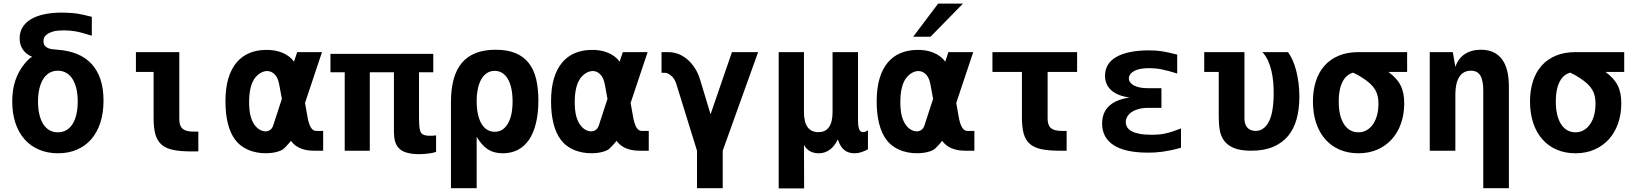

<svg xmlns="http://www.w3.org/2000/svg" viewBox="-20 -836 9071 1065"><path d="M301.8 14.2Q243.7 14.2 196.5 -5.9Q149.4 -25.9 116.5 -63Q83.5 -100.1 65.7 -153.3Q47.9 -206.5 47.9 -273.4Q47.9 -338.9 65.2 -389.9Q82.5 -440.9 116.2 -482.4Q129.9 -499 141.8 -509.5Q153.8 -520 159.7 -520Q123.5 -535.6 106.2 -562Q88.9 -588.4 88.9 -623.5Q88.9 -657.2 104.5 -683.6Q120.1 -710 149.9 -728.3Q179.7 -746.6 223.4 -756.3Q267.1 -766.1 323.2 -766.1Q345.2 -766.1 367.4 -764.6Q389.6 -763.2 410.2 -760.3Q411.1 -759.8 412.6 -759.8Q414.1 -759.8 415 -759.3Q422.9 -758.3 441.2 -754.2Q459.5 -750 489.3 -742.7V-637.7Q488.3 -638.2 486.8 -638.7Q485.4 -639.2 477.1 -641.6Q453.1 -648.9 434.3 -654.1Q415.5 -659.2 398.9 -662.1Q382.3 -665 366.7 -666.3Q351.1 -667.5 334 -667.5Q318.4 -667.5 305.9 -666.5Q293.5 -665.5 283.4 -663.6Q273.4 -661.6 265.1 -658.4Q256.8 -655.3 249 -650.9L238.3 -643.6Q230 -637.2 225.6 -628.9Q221.2 -620.6 221.2 -608.4Q221.2 -592.3 228 -583.3Q234.9 -574.2 246.1 -569.3Q257.3 -564.5 271.5 -562.7Q285.6 -561 300.8 -560.1Q360.4 -555.7 407.5 -536.4Q454.6 -517.1 487.1 -482.4Q519.5 -447.8 536.9 -396.7Q554.2 -345.7 554.2 -278.3Q554.2 -209.5 536.4 -155Q518.6 -100.6 485.6 -63Q452.6 -25.4 406 -5.6Q359.4 14.2 301.8 14.2ZM300.8 -102.1Q326.7 -102.1 347.2 -113.5Q367.7 -125 381.8 -147Q396 -168.9 403.6 -200.7Q411.1 -232.4 411.1 -272.9Q411.1 -313 403.6 -344.7Q396 -376.5 381.8 -398.4Q367.7 -420.4 347.2 -432.1Q326.7 -443.8 300.8 -443.8Q274.9 -443.8 254.6 -432.1Q234.4 -420.4 220.2 -398.4Q206.1 -376.5 198.5 -344.7Q190.9 -313 190.9 -272.9Q190.9 -232.4 198.5 -200.7Q206.1 -168.9 220.2 -147Q234.4 -125 254.6 -113.5Q274.9 -102.1 300.8 -102.1Z M1042 3.9Q980.5 3.9 939.9 -4.6Q899.4 -13.2 875.5 -34.4Q851.6 -55.7 841.8 -91.3Q832 -127 832 -181.2V-437H733.9V-546.9H974.6V-174.3Q974.6 -138.2 992.7 -122.1Q1010.7 -106 1051.8 -106H1080.1V3.9H1042Z M1722.7 0Q1645 0 1605.5 -41Q1602.5 -43.9 1598.9 -48.3Q1595.2 -52.7 1594.2 -55.2Q1588.4 -47.9 1582 -40.5Q1575.7 -33.2 1569.6 -26.9Q1563.5 -20.5 1558.3 -15.4Q1553.2 -10.3 1549.8 -7.8Q1540.5 -1 1522.7 4.6Q1504.9 10.3 1481.7 12.7Q1458.5 15.1 1431.9 13.2Q1405.3 11.2 1378.9 3.2Q1352.5 -4.9 1328.1 -20.3Q1303.7 -35.6 1285.2 -60.1Q1257.8 -95.7 1244.1 -150.4Q1230.5 -205.1 1230.5 -272.9Q1230.5 -347.7 1246.6 -400.9Q1262.7 -454.1 1291.7 -488.8Q1320.8 -523.4 1360.6 -540.5Q1400.4 -557.6 1448.2 -559.1Q1503.9 -561 1545.7 -543.7Q1587.4 -526.4 1610.8 -494.1L1628.4 -546.9H1766.1L1671.9 -265.1L1685.1 -190.4Q1698.7 -109.9 1732.4 -109.9H1772.5V0ZM1543.5 -287.6 1528.8 -367.2Q1522 -404.3 1504.9 -422.1Q1487.8 -439.9 1467 -441.7Q1446.3 -443.4 1425.5 -431.4Q1404.8 -419.4 1390.1 -397.5Q1361.8 -354 1361.8 -269.5Q1361.8 -225.1 1369.1 -195.6Q1376.5 -166 1390.1 -146Q1403.3 -127 1419.4 -117.4Q1435.5 -107.9 1450.7 -107.4Q1465.8 -106.9 1477.8 -115Q1489.7 -123 1495.1 -139.2Z M2303.2 19Q2282.2 19 2266.1 16.8Q2250 14.6 2235.8 10.7Q2219.7 5.9 2210 -0.2Q2200.2 -6.3 2193.4 -13.2Q2186.5 -20 2181.2 -28.8Q2175.8 -37.6 2171.9 -49.8Q2165 -71.8 2165 -113.8V-435.1H2031.2V0H1892.1V-435.1H1813V-537.1H2383.3V-435.1H2304.2V-176.8Q2304.2 -158.7 2305.2 -145.8Q2306.2 -132.8 2307.6 -123.5Q2309.1 -114.3 2311.3 -108.2Q2313.5 -102.1 2316.4 -98.6Q2328.1 -83 2362.3 -83Q2368.7 -83 2373.8 -83Q2378.9 -83 2382.8 -83.5L2398.9 -85V6.8Q2378.9 13.2 2353.5 16.1Q2341.3 17.6 2328.4 18.3Q2315.4 19 2303.2 19Z M2481.4 -269.5Q2481.4 -416.5 2542.7 -488.3Q2604 -560.1 2729 -560.1Q2794.9 -560.1 2840.1 -541Q2885.3 -522 2913.3 -485.8Q2941.4 -449.7 2953.9 -397.5Q2966.3 -345.2 2966.3 -279.3Q2966.3 -207.5 2952.9 -152.6Q2939.5 -97.7 2914.1 -60.5Q2888.7 -23.4 2852.1 -4.6Q2815.4 14.2 2769 14.2Q2743.7 14.2 2722.9 8.5Q2702.1 2.9 2684.8 -8.5Q2667.5 -20 2652.6 -37.1Q2637.7 -54.2 2624 -77.1V208H2481.4ZM2724.1 -105Q2770.5 -105 2796.9 -149.9Q2810.1 -172.4 2816.7 -203.4Q2823.2 -234.4 2823.2 -273.4Q2823.2 -313.5 2816.4 -345Q2809.6 -376.5 2796.9 -398.2Q2784.2 -419.9 2765.9 -431.4Q2747.6 -442.9 2724.1 -442.9Q2700.7 -442.9 2682.1 -431.4Q2663.6 -419.9 2650.6 -397.9Q2637.7 -376 2630.9 -344.7Q2624 -313.5 2624 -273.9Q2624 -234.4 2630.9 -203.1Q2637.7 -171.9 2650.6 -149.9Q2663.6 -127.9 2682.1 -116.5Q2700.7 -105 2724.1 -105Z M3528.8 0Q3451.2 0 3411.6 -41Q3408.7 -43.9 3405 -48.3Q3401.4 -52.7 3400.4 -55.2Q3394.5 -47.9 3388.2 -40.5Q3381.8 -33.2 3375.7 -26.9Q3369.6 -20.5 3364.5 -15.4Q3359.4 -10.3 3356 -7.8Q3346.7 -1 3328.9 4.6Q3311 10.3 3287.8 12.7Q3264.6 15.1 3238 13.2Q3211.4 11.2 3185.1 3.2Q3158.7 -4.9 3134.3 -20.3Q3109.9 -35.6 3091.3 -60.1Q3064 -95.7 3050.3 -150.4Q3036.6 -205.1 3036.6 -272.9Q3036.6 -347.7 3052.7 -400.9Q3068.8 -454.1 3097.9 -488.8Q3127 -523.4 3166.7 -540.5Q3206.5 -557.6 3254.4 -559.1Q3310.1 -561 3351.8 -543.7Q3393.6 -526.4 3417 -494.1L3434.6 -546.9H3572.3L3478 -265.1L3491.2 -190.4Q3504.9 -109.9 3538.6 -109.9H3578.6V0ZM3349.6 -287.6 3335 -367.2Q3328.1 -404.3 3311 -422.1Q3293.9 -439.9 3273.2 -441.7Q3252.4 -443.4 3231.7 -431.4Q3210.9 -419.4 3196.3 -397.5Q3168 -354 3168 -269.5Q3168 -225.1 3175.3 -195.6Q3182.6 -166 3196.3 -146Q3209.5 -127 3225.6 -117.4Q3241.7 -107.9 3256.8 -107.4Q3272 -106.9 3283.9 -115Q3295.9 -123 3301.3 -139.2Z M3846.2 0 3732.4 -367.2Q3727.1 -384.8 3719.5 -397Q3711.9 -409.2 3700.7 -418Q3693.4 -423.8 3685.1 -428Q3676.8 -432.1 3669.9 -432.1H3649.4V-546.9H3688.5Q3715.3 -546.9 3741.9 -536.9Q3768.6 -526.9 3791.7 -507.3Q3814.9 -487.8 3833.5 -459.5Q3852.1 -431.2 3863.3 -394.5L3921.4 -202.1L4040 -546.9H4185.1L3988.8 0V208H3846.2Z M4299.3 -546.9H4439.5V-214.8Q4439.5 -103 4519.5 -103Q4598.1 -103 4598.1 -214.8V-546.9H4739.3V-168Q4739.3 -134.3 4746.1 -118.2Q4752.4 -103 4767.6 -103Q4780.3 -103 4794.4 -113.8V-7.8Q4773.4 3.4 4755.4 8.8Q4737.3 14.2 4720.2 14.2Q4685.1 14.2 4662.8 -3.9Q4640.6 -22 4627.4 -63Q4609.4 -24.9 4582.5 -5.4Q4555.7 14.2 4521.5 14.2Q4464.8 14.2 4439.5 -32.2L4440.4 209H4299.3Z M5183.6 -815.9H5321.3L5141.6 -632.3H5045.4ZM5335 0Q5257.3 0 5217.8 -41Q5214.8 -43.9 5211.2 -48.3Q5207.5 -52.7 5206.5 -55.2Q5200.7 -47.9 5194.3 -40.5Q5188 -33.2 5181.9 -26.9Q5175.8 -20.5 5170.7 -15.4Q5165.5 -10.3 5162.1 -7.8Q5152.8 -1 5135 4.6Q5117.2 10.3 5094 12.7Q5070.8 15.1 5044.2 13.2Q5017.6 11.2 4991.2 3.2Q4964.8 -4.9 4940.4 -20.3Q4916 -35.6 4897.5 -60.1Q4870.1 -95.7 4856.4 -150.4Q4842.8 -205.1 4842.8 -272.9Q4842.8 -347.7 4858.9 -400.9Q4875 -454.1 4904.1 -488.8Q4933.1 -523.4 4972.9 -540.5Q5012.7 -557.6 5060.5 -559.1Q5116.2 -561 5158 -543.7Q5199.7 -526.4 5223.1 -494.1L5240.7 -546.9H5378.4L5284.2 -265.1L5297.4 -190.4Q5311 -109.9 5344.7 -109.9H5384.8V0ZM5155.8 -287.6 5141.1 -367.2Q5134.3 -404.3 5117.2 -422.1Q5100.1 -439.9 5079.3 -441.7Q5058.6 -443.4 5037.8 -431.4Q5017.1 -419.4 5002.4 -397.5Q4974.1 -354 4974.1 -269.5Q4974.1 -225.1 4981.4 -195.6Q4988.8 -166 5002.4 -146Q5015.6 -127 5031.7 -117.4Q5047.9 -107.9 5063 -107.4Q5078.1 -106.9 5090.1 -115Q5102.1 -123 5107.4 -139.2Z M5858.4 0Q5796.9 0 5756.3 -8.5Q5715.8 -17.1 5691.9 -38.3Q5668 -59.6 5658.2 -95.2Q5648.4 -130.9 5648.4 -185.1V-437H5484.9V-546.9H5954.6V-437H5791V-178.2Q5791 -141.6 5809.1 -125.7Q5827.1 -109.9 5868.2 -109.9H5896.5V0H5858.4Z M6348.6 10.7Q6221.2 10.7 6157.2 -30.8Q6093.3 -72.3 6093.3 -150.9Q6093.3 -211.4 6131.6 -247.8Q6169.9 -284.2 6245.6 -294.9Q6177.7 -304.7 6143.6 -335.7Q6109.4 -366.7 6109.4 -416.5Q6109.4 -448.7 6124.5 -474.9Q6139.6 -501 6170.2 -519Q6200.7 -537.1 6246.6 -546.9Q6292.5 -556.6 6354 -556.6Q6374.5 -556.6 6391.4 -555.4Q6408.2 -554.2 6425.8 -551.5Q6443.4 -548.8 6463.4 -544.2Q6483.4 -539.6 6509.8 -533.2V-428.2Q6483.9 -436.5 6462.4 -442.1Q6440.9 -447.8 6422.4 -451.4Q6403.8 -455.1 6387.2 -456.5Q6370.6 -458 6355 -458Q6298.8 -458 6270.3 -441.7Q6241.7 -425.3 6241.7 -401.4Q6241.7 -377.4 6269.5 -362.1Q6297.4 -346.7 6348.6 -346.7H6422.4V-237.8H6348.6Q6318.8 -237.8 6295.9 -231.4Q6272.9 -225.1 6257.1 -214.4Q6241.2 -203.6 6232.9 -189.2Q6224.6 -174.8 6224.6 -158.7Q6224.6 -144 6231.9 -131.1Q6239.3 -118.2 6256.3 -108.6Q6273.4 -99.1 6300.8 -93.8Q6328.1 -88.4 6368.7 -88.4Q6388.2 -88.4 6406.2 -89.8Q6424.3 -91.3 6443.4 -95.5Q6462.4 -99.6 6483.6 -106.4Q6504.9 -113.3 6530.8 -123.5V-16.6Q6499.5 -7.8 6473.6 -2.4Q6447.8 2.9 6425.8 5.9Q6403.8 8.8 6385 9.8Q6366.2 10.7 6348.6 10.7Z M6920.4 0Q6861.3 0 6825.9 -14.4Q6790.5 -28.8 6771.5 -53.7Q6752.4 -78.6 6746.3 -112.3Q6740.2 -146 6740.2 -185.1V-437H6659.7V-546.9H6882.8V-178.2Q6882.8 -160.2 6887.7 -147.2Q6892.6 -134.3 6900.9 -126Q6909.2 -117.7 6920.7 -113.8Q6932.1 -109.9 6944.8 -109.9Q6990.7 -109.9 7017.3 -159.4Q7043.9 -209 7044.9 -312.5Q7045.4 -346.2 7042.5 -379.4Q7039.6 -412.6 7032.5 -443.1Q7025.4 -473.6 7013.2 -500.2Q7001 -526.9 6982.4 -546.9H7124.5Q7137.7 -528.8 7149.4 -503.2Q7161.1 -477.5 7169.4 -445.8Q7177.7 -414.1 7182.6 -377.2Q7187.5 -340.3 7187.5 -300.3Q7187.5 -231.9 7172.4 -176.5Q7157.2 -121.1 7125 -82Q7092.8 -43 7042 -21.5Q6991.2 0 6920.4 0Z M7514.6 14.2Q7457.5 14.2 7410.9 -5.9Q7364.3 -25.9 7331.3 -63.2Q7298.3 -100.6 7280.5 -153.8Q7262.7 -207 7262.7 -272.9Q7262.7 -334.5 7278.8 -385Q7294.9 -435.5 7326.7 -471.4Q7358.4 -507.3 7405.8 -527.1Q7453.1 -546.9 7515.6 -546.9H7785.2V-437H7681.6Q7705.1 -419.4 7721.7 -401.4Q7738.3 -383.3 7748.8 -362.5Q7759.3 -341.8 7764.2 -317.1Q7769 -292.5 7769 -262.2Q7769 -202.1 7751.2 -151.4Q7733.4 -100.6 7700.2 -63.7Q7667 -26.9 7620.1 -6.3Q7573.2 14.2 7514.6 14.2ZM7514.6 -102.1Q7541 -102.1 7561.8 -114.5Q7582.5 -127 7596.9 -148.4Q7611.3 -169.9 7618.7 -198.7Q7626 -227.5 7626 -260.7Q7626 -282.7 7622.1 -301.5Q7618.2 -320.3 7608.2 -337.6Q7598.1 -355 7581.1 -371.1Q7564 -387.2 7537.6 -404.3Q7527.3 -411.1 7512.5 -419.4Q7497.6 -427.7 7485.4 -433.1Q7453.1 -423.8 7435.1 -396.5Q7420.9 -375.5 7413.3 -344.7Q7405.8 -314 7405.8 -272.9Q7405.8 -232.4 7413.3 -200.7Q7420.9 -168.9 7435.1 -147Q7449.2 -125 7469.5 -113.5Q7489.7 -102.1 7514.6 -102.1Z M8207.5 -333Q8207.5 -390.6 8191.2 -417.2Q8174.8 -443.8 8139.2 -443.8Q8096.2 -443.8 8074.5 -409.4Q8052.7 -375 8052.7 -313V0H7910.6V-546.9H8038.6L8052.7 -464.8Q8068.4 -512.2 8105.2 -536.1Q8142.1 -560.1 8194.3 -560.1Q8270.5 -560.1 8310.1 -509Q8349.6 -458 8349.6 -355V208H8207.5Z M8718.8 14.2Q8661.6 14.2 8615 -5.9Q8568.4 -25.9 8535.4 -63.2Q8502.4 -100.6 8484.6 -153.8Q8466.8 -207 8466.8 -272.9Q8466.8 -334.5 8482.9 -385Q8499 -435.5 8530.8 -471.4Q8562.5 -507.3 8609.9 -527.1Q8657.2 -546.9 8719.7 -546.9H8989.3V-437H8885.7Q8909.2 -419.4 8925.8 -401.4Q8942.4 -383.3 8952.9 -362.5Q8963.4 -341.8 8968.3 -317.1Q8973.1 -292.5 8973.1 -262.2Q8973.1 -202.1 8955.3 -151.4Q8937.5 -100.6 8904.3 -63.7Q8871.1 -26.9 8824.2 -6.3Q8777.3 14.2 8718.8 14.2ZM8718.8 -102.1Q8745.1 -102.1 8765.9 -114.5Q8786.6 -127 8801 -148.4Q8815.4 -169.9 8822.8 -198.7Q8830.1 -227.5 8830.1 -260.7Q8830.1 -282.7 8826.2 -301.5Q8822.3 -320.3 8812.3 -337.6Q8802.2 -355 8785.2 -371.1Q8768.1 -387.2 8741.7 -404.3Q8731.4 -411.1 8716.6 -419.4Q8701.7 -427.7 8689.5 -433.1Q8657.2 -423.8 8639.2 -396.5Q8625 -375.5 8617.4 -344.7Q8609.9 -314 8609.9 -272.9Q8609.9 -232.4 8617.4 -200.7Q8625 -168.9 8639.2 -147Q8653.3 -125 8673.6 -113.5Q8693.8 -102.1 8718.8 -102.1Z"/></svg>

Font: Hack
Style: Bold
Weight: 700
Monospace: yes
Designer: Christopher Simpkins
Foundry: Christopher Simpkins
Version: Version 2.017